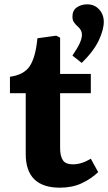

<svg xmlns="http://www.w3.org/2000/svg" viewBox="-20 -854 500 888"><path d="M257 14Q99 14 99 -142V-423H26V-499Q92 -508 118.5 -549.5Q145 -591 153 -677L240 -689L258 -680V-512H400V-423H258V-169Q258 -133 270.5 -113.5Q283 -94 317 -94Q358 -94 400 -120L434 -58Q402 -27 358 -6.5Q314 14 257 14ZM358 -563 315 -597Q339 -632 349 -654.5Q359 -677 359 -694Q359 -715 339 -732Q329 -741 322 -751Q315 -761 315 -777Q315 -806 335.5 -820Q356 -834 383 -834Q417 -834 438.5 -810.5Q460 -787 460 -753Q460 -717 437 -667.5Q414 -618 358 -563Z"/></svg>

Font: Literata
Style: Bold
Weight: 700
Designer: Latin by Veronika Burian and Jose Scaglione. Greek by Irene Vlachou. Cyrillic by Vera Evstafieva.
Foundry: TypeTogether
Version: Version 3.103; ttfautohint (v1.8.4.7-5d5b);gftools[0.9.29]